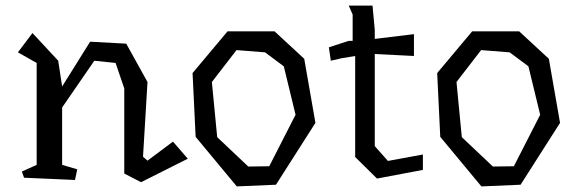

<svg xmlns="http://www.w3.org/2000/svg" viewBox="-20 -638 2051 686"><path d="M651 -71 484 13 424 -18V-322L393 -413L317 -421L202 -254V-49L256 -33L248 5L66 -3L58 -25L111 -49V-413L44 -451L96 -520L188 -421L202 -329L302 -489L431 -482L507 -345L491 -78L507 -64L598 -132Z M825 -459 737 -345 756 -148 867 -43 942 -44 1036 -228 994 -401 927 -451ZM961 -526 1067 -428 1107 -199 966 22 826 28 679 -149 668 -377 793 -526Z M1491 -31 1327 0 1249 -77V-180V-438L1201 -430L1162 -421L1155 -469L1226 -492H1240V-586L1226 -618H1311L1319 -531V-499L1459 -516V-438L1319 -445V-116L1366 -63L1491 -86Z M1699 -459 1611 -345 1630 -148 1741 -43 1816 -44 1910 -228 1868 -401 1801 -451ZM1835 -526 1941 -428 1981 -199 1840 22 1700 28 1553 -149 1542 -377 1667 -526Z"/></svg>

Font: Underdog
Style: Regular
Weight: 400
Designer: Sergey Steblina
Foundry: Sergey Steblina, Jovanny Lemonad
Version: Version 1.001; ttfautohint (v0.9)